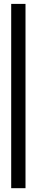

<svg xmlns="http://www.w3.org/2000/svg" viewBox="-20 -778 183 996"><path d="M38.1 -757.8H112.3V198.2H38.1Z"/></svg>

Font: Vancouver Drive
Style: Bold
Weight: 700
Designer: Valery Zaveryaev
Foundry: Cyreal (www.cyreal.org)
Version: Version 1.01